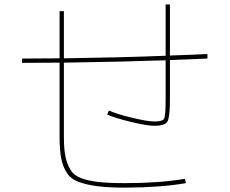

<svg xmlns="http://www.w3.org/2000/svg" viewBox="-20 -820 1040 870"><path d="M250 -769.5H269.5V-555.7Q538.1 -559.6 730.5 -567.4V-799.8H750V-568.4Q864.3 -572.3 919.9 -575.2V-554.7Q864.3 -551.8 750 -547.9V-370.1Q750 -289.1 738.8 -269.5Q727.5 -250 679.7 -250Q645.5 -250 573.2 -267.6Q501 -285.2 465.8 -300.8L473.6 -319.3Q506.8 -303.7 577.6 -286.6Q648.4 -269.5 679.7 -269.5Q716.8 -269.5 723.6 -282.2Q730.5 -294.9 730.5 -370.1V-546.9Q539.1 -540 269.5 -536.1V-200.2Q269.5 -143.6 276.9 -109.4Q284.2 -75.2 299.8 -49.8Q315.4 -24.4 349.1 -12.2Q382.8 0 428.7 4.9Q474.6 9.8 549.8 9.8Q701.2 9.8 818.4 -9.8L822.3 9.8Q711.9 29.3 549.8 30.3Q471.7 30.3 422.4 23.9Q373 17.6 336.9 4.4Q300.8 -8.8 282.7 -37.1Q264.6 -65.4 257.3 -102.5Q250 -139.6 250 -200.2V-536.1Q193.4 -535.2 80.1 -535.2V-554.7Q193.4 -554.7 250 -555.7Z"/></svg>

Font: Mgen+ 1mn thin
Style: Regular
Weight: 100
Designer: [Source Han Sans]
Ryoko NISHIZUKA  (kana & ideographs); Paul D. Hunt (Latin, Greek & Cyrillic); Wenlong ZHANG  (bopomofo
Version: Version 1.059.20150602